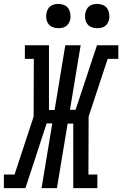

<svg xmlns="http://www.w3.org/2000/svg" viewBox="-60 -968 629 988"><path d="M-40 0V-70H15L113 -368L114 -665H68V-735H192V-402H221L276 -735H355L300 -403H329L439 -735H549V-665H494L396 -368L395 -70H441V0H317V-332H288L233 0H154L209 -333H180L71 0ZM440 -823Q425 -823 411.5 -828Q398 -833 389.5 -844.5Q381 -856 378.5 -870.5Q376 -885 379 -900Q381 -910 386 -920Q391 -930 400 -936.5Q409 -943 419.5 -945.5Q430 -948 440 -948Q455 -948 469 -942.5Q483 -937 491 -925.5Q499 -914 501.5 -899.5Q504 -885 502 -870Q500 -860 494.5 -850Q489 -840 480 -833.5Q471 -827 460.5 -825Q450 -823 440 -823ZM240 -823Q225 -823 211.5 -828Q198 -833 189.5 -844.5Q181 -856 178.5 -870.5Q176 -885 179 -900Q181 -910 186 -920Q191 -930 200 -936.5Q209 -943 219.5 -945.5Q230 -948 240 -948Q255 -948 269 -942.5Q283 -937 291 -925.5Q299 -914 301.5 -899.5Q304 -885 302 -870Q300 -860 294.5 -850Q289 -840 280 -833.5Q271 -827 260.5 -825Q250 -823 240 -823Z"/></svg>

Font: Iosevka Slab Oblique
Style: Regular
Weight: 400
Italic angle: -9°
Monospace: yes
Designer: Belleve Invis
Foundry: Belleve Invis
Version: Version 11.1.1; ttfautohint (v1.8.3)